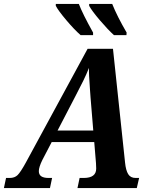

<svg xmlns="http://www.w3.org/2000/svg" viewBox="-63 -964 768 984"><path d="M650 -52 638 0H334L345 -52H366Q430 -52 430 -100L429 -127L420 -236H202L154 -144Q136 -107 136 -87Q136 -69 148.5 -60.5Q161 -52 186 -52H204L193 0H-43L-32 -52H-13Q12 -52 27 -66.5Q42 -81 69 -130L386 -714H516L578 -130Q582 -91 594 -71.5Q606 -52 632 -52ZM415 -295 401 -465 398 -507Q392 -585 393 -616Q380 -583 363.5 -549.5Q347 -516 325 -474L232 -295ZM223 -934V-944H341Q360 -894 414 -797V-784H350Q318 -812 277 -860.5Q236 -909 223 -934ZM394 -934V-944H512Q537 -881 586 -797L585 -784H521Q490 -812 449 -860Q408 -908 394 -934Z"/></svg>

Font: Noto Serif Narrow
Style: Bold Italic
Weight: 700
Width: 4
Italic angle: -12°
Designer: Monotype Design Team
Foundry: Monotype Imaging Inc.
Version: Version 1.001